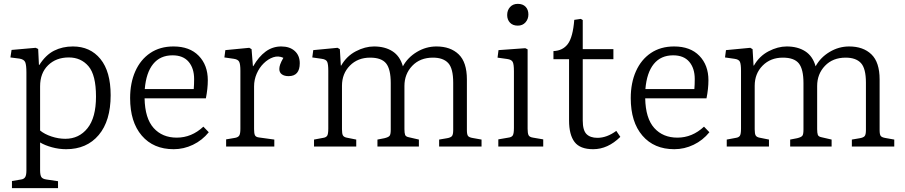

<svg xmlns="http://www.w3.org/2000/svg" viewBox="-20 -760 4695 996"><path d="M42 216V179L90 171Q104 169 110.5 159Q117 149 117 124V-384Q117 -422 111 -437Q105 -452 81 -456L34 -462L40 -501L165 -512L178 -506L182 -423H184Q217 -475 260.5 -497Q304 -519 358 -519Q448 -519 501 -454Q554 -389 554 -266Q554 -133 492 -59.5Q430 14 323 14Q286 14 249.5 4Q213 -6 188 -21V123Q188 147 194 157.5Q200 168 220 171L281 180V216ZM319 -40Q390 -40 434 -95Q478 -150 478 -259Q478 -371 439 -416.5Q400 -462 337 -462Q271 -462 229.5 -421.5Q188 -381 188 -312V-83Q211 -64 247 -52Q283 -40 319 -40Z M881 14Q776 14 715.5 -56.5Q655 -127 655 -251Q655 -330 682 -390.5Q709 -451 759.5 -485Q810 -519 880 -519Q964 -519 1011 -470.5Q1058 -422 1058 -344Q1058 -300 1048 -250H730Q732 -146 777 -96Q822 -46 897 -46Q974 -46 1035 -103L1063 -74Q1029 -32 981 -9Q933 14 881 14ZM731 -298H985Q986 -310 986.5 -322.5Q987 -335 987 -350Q987 -406 958.5 -439.5Q930 -473 875 -473Q811 -473 774.5 -428Q738 -383 731 -298Z M1153 0V-37L1200 -45Q1216 -48 1221.5 -57.5Q1227 -67 1227 -92V-393Q1227 -428 1220.5 -440Q1214 -452 1193 -455L1144 -462L1149 -500L1273 -512L1285 -505L1292 -417H1294Q1322 -466 1358 -492.5Q1394 -519 1439 -519Q1483 -519 1509 -495.5Q1535 -472 1535 -432Q1535 -365 1477 -365Q1455 -365 1442 -374.5Q1429 -384 1429 -402Q1429 -413 1433.5 -426Q1438 -439 1450 -460Q1424 -472 1397.5 -463Q1371 -454 1348 -431.5Q1325 -409 1311.5 -377.5Q1298 -346 1298 -312V-90Q1298 -68 1302.5 -58.5Q1307 -49 1323 -47L1403 -36V0Z M1609 0V-36L1657 -45Q1671 -47 1677 -55.5Q1683 -64 1683 -93V-393Q1683 -426 1677.5 -439Q1672 -452 1649 -455L1600 -462L1605 -500L1731 -512L1743 -505L1748 -420H1750Q1778 -469 1826 -494Q1874 -519 1920 -519Q1977 -519 2016 -494Q2055 -469 2070 -416Q2095 -462 2142.5 -490.5Q2190 -519 2244 -519Q2317 -519 2359.5 -478Q2402 -437 2402 -348V-85Q2402 -62 2408 -54.5Q2414 -47 2433 -44L2478 -36V0H2258V-36L2299 -43Q2317 -46 2324 -53.5Q2331 -61 2331 -85V-331Q2331 -405 2305 -433Q2279 -461 2226 -461Q2159 -461 2118.5 -418.5Q2078 -376 2078 -314V-90Q2078 -70 2081.5 -60.5Q2085 -51 2101 -48L2153 -36V0H1938V-36L1974 -43Q1995 -48 2001 -55.5Q2007 -63 2007 -87V-329Q2007 -401 1983 -431Q1959 -461 1900 -461Q1836 -461 1795 -419.5Q1754 -378 1754 -315V-89Q1754 -66 1759 -57.5Q1764 -49 1778 -46L1828 -36V0Z M2666 -627Q2640 -627 2625.5 -642.5Q2611 -658 2611 -682Q2611 -707 2626 -723.5Q2641 -740 2666 -740Q2692 -740 2706.5 -725Q2721 -710 2721 -685Q2721 -661 2706 -644Q2691 -627 2666 -627ZM2565 0V-37L2617 -46Q2634 -48 2640 -57.5Q2646 -67 2646 -96V-391Q2646 -427 2639.5 -439Q2633 -451 2611 -454L2561 -461L2566 -500L2705 -510L2717 -504V-92Q2717 -70 2721.5 -59.5Q2726 -49 2745 -46L2798 -37V0Z M3057 14Q2989 14 2960.5 -23.5Q2932 -61 2932 -135V-453H2851V-495Q2900 -497 2926 -532.5Q2952 -568 2959 -657L2993 -662L3003 -656V-505H3162V-453H3003V-135Q3003 -84 3022.5 -64.5Q3042 -45 3079 -45Q3128 -45 3177 -81L3198 -50Q3133 14 3057 14Z M3478 14Q3373 14 3312.5 -56.5Q3252 -127 3252 -251Q3252 -330 3279 -390.5Q3306 -451 3356.5 -485Q3407 -519 3477 -519Q3561 -519 3608 -470.5Q3655 -422 3655 -344Q3655 -300 3645 -250H3327Q3329 -146 3374 -96Q3419 -46 3494 -46Q3571 -46 3632 -103L3660 -74Q3626 -32 3578 -9Q3530 14 3478 14ZM3328 -298H3582Q3583 -310 3583.5 -322.5Q3584 -335 3584 -350Q3584 -406 3555.5 -439.5Q3527 -473 3472 -473Q3408 -473 3371.5 -428Q3335 -383 3328 -298Z M3750 0V-36L3798 -45Q3812 -47 3818 -55.5Q3824 -64 3824 -93V-393Q3824 -426 3818.5 -439Q3813 -452 3790 -455L3741 -462L3746 -500L3872 -512L3884 -505L3889 -420H3891Q3919 -469 3967 -494Q4015 -519 4061 -519Q4118 -519 4157 -494Q4196 -469 4211 -416Q4236 -462 4283.5 -490.5Q4331 -519 4385 -519Q4458 -519 4500.5 -478Q4543 -437 4543 -348V-85Q4543 -62 4549 -54.5Q4555 -47 4574 -44L4619 -36V0H4399V-36L4440 -43Q4458 -46 4465 -53.5Q4472 -61 4472 -85V-331Q4472 -405 4446 -433Q4420 -461 4367 -461Q4300 -461 4259.5 -418.5Q4219 -376 4219 -314V-90Q4219 -70 4222.5 -60.5Q4226 -51 4242 -48L4294 -36V0H4079V-36L4115 -43Q4136 -48 4142 -55.5Q4148 -63 4148 -87V-329Q4148 -401 4124 -431Q4100 -461 4041 -461Q3977 -461 3936 -419.5Q3895 -378 3895 -315V-89Q3895 -66 3900 -57.5Q3905 -49 3919 -46L3969 -36V0Z"/></svg>

Font: Literata 12pt Light
Style: Regular
Weight: 300
Designer: Latin by Veronika Burian and Jose Scaglione. Greek by Irene Vlachou. Cyrillic by Vera Evstafieva.
Foundry: TypeTogether
Version: Version 3.002